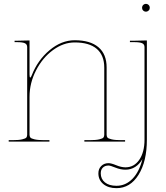

<svg xmlns="http://www.w3.org/2000/svg" viewBox="-20 -730 855 990"><path d="M714.4 90.3Q699.7 116.2 677.2 130.6Q654.8 145 627 145Q601.6 145 575.2 134.3Q548.8 123.5 539.6 123.5Q521 123.5 510.3 134.3Q499.5 145 499.5 163.6Q499.5 192.9 521 210.4Q542.5 228 580.6 228Q627.9 228 663.1 191.9Q698.2 155.8 714.4 90.3ZM718.3 -675.8Q712.4 -681.6 712.4 -689.9Q712.4 -698.2 718.3 -704.1Q724.1 -710 732.4 -710Q740.7 -710 746.6 -704.1Q752.4 -698.2 752.4 -689.9Q752.4 -681.6 746.6 -675.8Q740.7 -669.9 732.4 -669.9Q724.1 -669.9 718.3 -675.8ZM649.9 -520H672.4L737.3 -521.5V-9.8Q737.3 102.5 694.3 171.4Q651.4 240.2 580.6 240.2Q538.6 240.2 512.9 219.2Q487.3 198.2 487.3 163.6Q487.3 140.6 502 126Q516.6 111.3 539.6 111.3Q553.7 111.3 579.6 122.1Q605.5 132.8 627 132.8Q671.4 132.8 698.2 93.8Q725.1 54.7 725.1 -9.8V-487.3Q725.1 -501.5 713.1 -507.1Q701.2 -512.7 672.4 -512.7H649.9ZM55.2 -520H67.4L132.3 -521.5V-345.7Q132.3 -330.1 136.2 -330.1Q139.2 -330.1 144 -342.3Q174.3 -419.9 235.6 -471.2Q296.9 -522.5 365.2 -522.5Q445.3 -522.5 487.5 -486.6Q529.8 -450.7 529.8 -382.3V-35.2Q529.8 -26.4 533.9 -21Q538.1 -15.6 555.4 -11.5Q572.8 -7.3 605 -7.3H625V0H415V-7.3H442.4Q474.6 -7.3 491.9 -11.5Q509.3 -15.6 513.4 -21Q517.6 -26.4 517.6 -35.2V-380.9Q517.6 -444.8 479 -478Q440.4 -511.2 365.2 -511.2Q307.1 -511.2 253.2 -471.7Q199.2 -432.1 165.8 -366.9Q132.3 -301.8 132.3 -231V-35.2Q132.3 -26.4 136.5 -21Q140.6 -15.6 158 -11.5Q175.3 -7.3 207.5 -7.3H234.9V0H24.9V-7.3H44.9Q77.1 -7.3 94.5 -11.5Q111.8 -15.6 116 -21Q120.1 -26.4 120.1 -35.2V-487.3Q120.1 -501.5 108.2 -507.1Q96.2 -512.7 67.4 -512.7H55.2Z"/></svg>

Font: ZnikomitNo24
Style: Thin
Weight: 300
Designer: gluk
Foundry: gluk
Version: Version 0.55